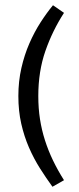

<svg xmlns="http://www.w3.org/2000/svg" viewBox="-20 -604 300 732"><path d="M224 -555Q180 -487 153 -409.5Q126 -332 126 -238Q126 -191 132.5 -149.5Q139 -108 151.5 -69Q164 -30 182 7.5Q200 45 224 83L180 108Q156 75 132.5 38Q109 1 90.5 -41.5Q72 -84 61 -132.5Q50 -181 50 -238Q50 -294 61.5 -344.5Q73 -395 92 -438.5Q111 -482 134.5 -518.5Q158 -555 182 -584Z"/></svg>

Font: Mukta Malar
Style: Regular
Weight: 400
Designer: Aadarsh Rajan, Girish Dalvi, Yashodeep Gholap
Foundry: Ek Type
Version: Version 2.538;PS 1.000;hotconv 16.6.51;makeotf.lib2.5.65220;